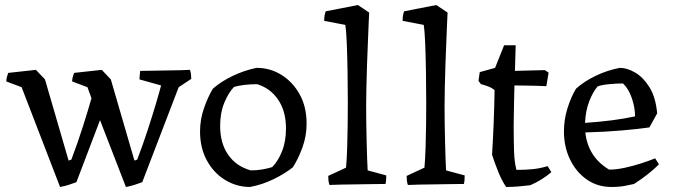

<svg xmlns="http://www.w3.org/2000/svg" viewBox="-20 -732 2677 764"><path d="M219 12 66 -385 5 -408Q5 -416 7.5 -425.5Q10 -435 13 -442L123 -454L159 -416L253 -93L264 -97Q289 -163 310 -229Q331 -295 344 -341L328 -385L267 -408Q267 -416 269.5 -425.5Q272 -435 275 -442Q303 -445 330 -448Q357 -451 385 -454L421 -416L515 -93L526 -97Q549 -157 568.5 -217Q588 -277 602 -324.5Q616 -372 621 -392L535 -416Q535 -424 536 -433.5Q537 -443 538 -450Q551 -450 577.5 -450.5Q604 -451 635 -451.5Q666 -452 693.5 -452.5Q721 -453 736 -454Q739 -445 740 -436Q741 -427 741 -418L691 -385L546 -7Q530 -1 514 4Q498 9 481 12L378 -254L284 -7Q268 -1 252 4Q236 9 219 12Z M975 12Q922 12 876.5 -15.5Q831 -43 803.5 -93Q776 -143 776 -209Q776 -257 792 -302.5Q808 -348 827 -379Q860 -408 906 -430Q952 -452 1001 -462Q1055 -462 1100 -434Q1145 -406 1172.5 -356.5Q1200 -307 1200 -240Q1200 -190 1183 -144Q1166 -98 1145 -66Q1112 -40 1067.5 -18.5Q1023 3 975 12ZM978 -54Q1003 -54 1025 -58Q1047 -62 1063 -67Q1086 -90 1102 -129.5Q1118 -169 1118 -221Q1118 -289 1087 -335Q1056 -381 1003 -397Q976 -397 951.5 -394Q927 -391 911 -386Q889 -363 872.5 -323Q856 -283 856 -231Q856 -162 888 -116Q920 -70 978 -54Z M1291 4Q1288 -5 1287 -14Q1286 -23 1286 -32L1357 -65Q1360 -100 1361.5 -145.5Q1363 -191 1363.5 -238Q1364 -285 1364 -324Q1364 -382 1363 -444Q1362 -506 1360 -557Q1358 -608 1354 -633L1270 -649Q1270 -671 1276 -687L1404 -712L1449 -682Q1448 -671 1447 -639.5Q1446 -608 1444 -565.5Q1442 -523 1440.5 -476Q1439 -429 1438 -385.5Q1437 -342 1437 -311Q1437 -280 1437.5 -241.5Q1438 -203 1439 -165.5Q1440 -128 1441 -98Q1442 -68 1443 -54L1517 -34Q1517 -27 1516.5 -17.5Q1516 -8 1514 0Q1501 0 1470.5 0.5Q1440 1 1404 1.5Q1368 2 1337 2.5Q1306 3 1291 4Z M1603 4Q1600 -5 1599 -14Q1598 -23 1598 -32L1669 -65Q1672 -100 1673.5 -145.5Q1675 -191 1675.5 -238Q1676 -285 1676 -324Q1676 -382 1675 -444Q1674 -506 1672 -557Q1670 -608 1666 -633L1582 -649Q1582 -671 1588 -687L1716 -712L1761 -682Q1760 -671 1759 -639.5Q1758 -608 1756 -565.5Q1754 -523 1752.5 -476Q1751 -429 1750 -385.5Q1749 -342 1749 -311Q1749 -280 1749.5 -241.5Q1750 -203 1751 -165.5Q1752 -128 1753 -98Q1754 -68 1755 -54L1829 -34Q1829 -27 1828.5 -17.5Q1828 -8 1826 0Q1813 0 1782.5 0.5Q1752 1 1716 1.5Q1680 2 1649 2.5Q1618 3 1603 4Z M1994 12Q1977 -13 1963 -47.5Q1949 -82 1938 -116Q1942 -181 1944.5 -245Q1947 -309 1948 -373Q1940 -381 1924 -387.5Q1908 -394 1894 -397L1884 -410L1889 -445L1950 -462L1986 -552H2032L2029 -450L2148 -453L2163 -443L2154 -389Q2144 -390 2119.5 -390.5Q2095 -391 2069 -391.5Q2043 -392 2027 -392Q2026 -360 2025.5 -326Q2025 -292 2024.5 -266Q2024 -240 2024 -231Q2024 -173 2025.5 -129.5Q2027 -86 2035 -56Q2071 -56 2100.5 -59Q2130 -62 2159 -71L2174 -47Q2135 -14 2090 5Q2066 8 2042 10Q2018 12 1994 12Z M2413 12Q2357 12 2314.5 -18Q2272 -48 2248 -98Q2224 -148 2224 -209Q2224 -257 2238.5 -302.5Q2253 -348 2272 -379Q2304 -408 2349.5 -430Q2395 -452 2446 -462Q2475 -462 2507 -443.5Q2539 -425 2564 -385.5Q2589 -346 2595 -281L2564 -225Q2524 -219 2455.5 -213Q2387 -207 2309 -205Q2320 -107 2404 -57Q2432 -57 2466.5 -64.5Q2501 -72 2533 -82.5Q2565 -93 2587 -102L2602 -78Q2562 -38 2503 0Q2494 2 2469.5 7Q2445 12 2413 12ZM2308 -243Q2425 -251 2507 -269Q2507 -303 2494.5 -340.5Q2482 -378 2459 -400Q2435 -400 2403.5 -397Q2372 -394 2358 -388Q2339 -366 2324.5 -328.5Q2310 -291 2308 -243Z"/></svg>

Font: Labrada
Style: Regular
Weight: 400
Designer: Mercedes Jáuregui
Foundry: Omnibus-Type Team
Version: Version 1.000; ttfautohint (v1.8.4.7-5d5b)